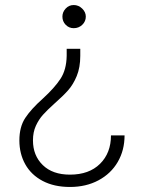

<svg xmlns="http://www.w3.org/2000/svg" viewBox="-20 -543 564 763"><path d="M228 -477Q228 -495 241 -509Q254 -523 273 -523Q292 -523 306.5 -509Q321 -495 321 -477Q321 -458 307 -444.5Q293 -431 273 -431Q254 -431 241 -444.5Q228 -458 228 -477ZM57 15Q57 -39 80.5 -74.5Q104 -110 150 -151Q197 -194 220.5 -230Q244 -266 245 -321V-349H299V-321Q299 -275 285 -241Q271 -207 250.5 -184Q230 -161 197 -132Q167 -105 150.5 -86.5Q134 -68 122.5 -43Q111 -18 111 15Q111 75 150 113Q189 151 258 151Q334 151 377.5 108Q421 65 421 -5H475Q475 54 448 100.5Q421 147 371.5 173.5Q322 200 258 200Q195 200 149.5 176Q104 152 80.5 110Q57 68 57 15Z"/></svg>

Font: Overpass ExtraLight
Style: Regular
Weight: 200
Designer: Delve Withrington, Thomas Jockin
Foundry: Delve Fonts
Version: Version 3.000;DELV;Overpass